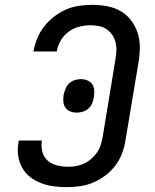

<svg xmlns="http://www.w3.org/2000/svg" viewBox="-20 -763 640 791"><path d="M254 8Q227 8 200.5 4.5Q174 1 149.5 -8.5Q125 -18 104.5 -33.5Q84 -49 71.5 -71.5Q59 -94 55 -120.5Q51 -147 56 -175L57 -184H153L152 -179Q149 -156 155.5 -134.5Q162 -113 178.5 -99.5Q195 -86 217 -81Q239 -76 261 -76Q278 -76 294.5 -79Q311 -82 327 -89.5Q343 -97 356.5 -109Q370 -121 380 -135.5Q390 -150 395 -166.5Q400 -183 403 -199L456 -521Q459 -539 459.5 -556.5Q460 -574 455.5 -590.5Q451 -607 441.5 -620.5Q432 -634 418.5 -643Q405 -652 388 -655.5Q371 -659 353 -659Q330 -659 306.5 -653Q283 -647 263 -632.5Q243 -618 230.5 -596.5Q218 -575 214 -552V-551H118V-552Q123 -579 133.5 -605Q144 -631 162 -654Q180 -677 203.5 -695Q227 -713 252.5 -724Q278 -735 305.5 -739Q333 -743 360 -743Q391 -743 421 -737.5Q451 -732 476.5 -717.5Q502 -703 519.5 -680Q537 -657 546.5 -629Q556 -601 556 -570Q556 -539 551 -508L497 -185Q493 -158 483 -131.5Q473 -105 455.5 -81.5Q438 -58 414 -40Q390 -22 364 -11Q338 0 310 4Q282 8 254 8ZM296 -299Q282 -299 269.5 -304Q257 -309 249.5 -319.5Q242 -330 241 -344Q240 -358 242 -372Q245 -385 250 -397.5Q255 -410 265 -419.5Q275 -429 288 -433Q301 -437 313 -437Q327 -437 339.5 -432Q352 -427 359.5 -416.5Q367 -406 368 -392Q369 -378 367 -364Q365 -351 360 -338.5Q355 -326 345 -316.5Q335 -307 321.5 -303Q308 -299 296 -299Z"/></svg>

Font: Iosevka Md Ex Obl
Style: Regular
Weight: 500
Width: 7
Italic angle: -9°
Monospace: yes
Designer: Belleve Invis
Foundry: Belleve Invis
Version: Version 32.5.0; ttfautohint (v1.8.4)